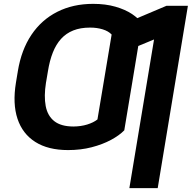

<svg xmlns="http://www.w3.org/2000/svg" viewBox="-20 -757 980 981"><path d="M670.9 -427.4 615 -91.2Q589.7 -65.1 546.9 -42.1Q504 -19.1 448.2 -4.6Q392.4 9.8 328.2 9.8Q225.9 9.8 160.4 -31.7Q94.9 -73.2 69.4 -150.2Q43.8 -227.3 61.4 -334.4L69.6 -384L223.6 -385.4L214.9 -334.4Q204 -265.6 213.5 -215.3Q223 -165.1 257.3 -138Q291.6 -110.9 354.8 -110.6Q393.5 -110.9 425.6 -120.8Q457.7 -130.8 477.9 -146.7L524.9 -427.4ZM705.4 -636.4 650.8 -306 504.3 -304.4 550.4 -580.5Q534.3 -597.9 504.5 -607.1Q474.7 -616.2 439.8 -616Q390.7 -616 354.3 -601.4Q317.9 -586.9 292.2 -558.7Q266.5 -530.4 250 -488.8Q233.5 -447.1 224.9 -393.1L215.9 -339.8L62.9 -340.4L71.1 -393.1Q89 -502.3 140.6 -579.2Q192.3 -656 272.7 -696.6Q353.1 -737.3 456 -737.3Q519.4 -737.3 569.7 -722.8Q620.1 -708.3 654.7 -685.2Q689.2 -662 705.4 -636.4ZM940.1 -727.5 785.8 204.1H641L767.1 -555.4L601.7 -486.9L628 -641.7L830.9 -727.5Z"/></svg>

Font: Inter
Style: Italic
Weight: 400
Italic angle: -9.3988°
Designer: Rasmus Andersson
Foundry: rsms
Version: Version 4.001;git-66647c0bb